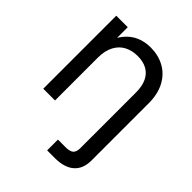

<svg xmlns="http://www.w3.org/2000/svg" viewBox="-206 -640 959 959"><g transform="rotate(45 273.5 -160.5)"><path d="M144.5 0H61.5V-515.6H142.6V-390.6H119.1Q135.7 -436.5 161.4 -466.6Q187 -496.6 220.7 -511Q254.4 -525.4 295.9 -525.4Q349.1 -525.4 392.1 -502.2Q435.1 -479 460.2 -432.9Q485.4 -386.7 485.4 -320.3V0H402.3V-314.5Q402.3 -358.9 387.9 -388.9Q373.5 -418.9 346.2 -434.1Q318.8 -449.2 280.3 -449.2Q241.2 -449.2 210.7 -433.6Q180.2 -418 162.4 -385Q144.5 -352.1 144.5 -301.8ZM346.7 127.9Q377.4 127.9 389.9 116.7Q402.3 105.5 402.3 79.1V0H485.4V83Q485.4 142.1 450 173.1Q414.6 204.1 346.7 204.1H293V127.9Z"/></g></svg>

Font: Intratopia Thin
Style: Regular
Weight: 100
Designer: Rasmus Andersson
Foundry: rsms
Version: Version 3.000;Glyphs 3.2.3 (3260)